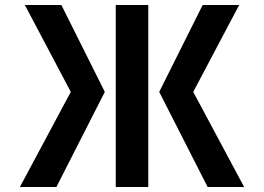

<svg xmlns="http://www.w3.org/2000/svg" viewBox="-20 -753 1063 773"><path d="M446 -733H577V0H446ZM621 -383 796 -733H943L758 -383L963 0H816ZM402 -383 207 0H60L265 -383L80 -733H227Z"/></svg>

Font: Kreadon
Style: Bold
Weight: 700
Designer: Reiya WATANABE
Foundry: StudioGnu
Version: Version 1.003; ttfautohint (v1.8.4.7-5d5b);gftools[0.9.32]